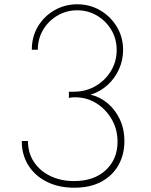

<svg xmlns="http://www.w3.org/2000/svg" viewBox="-20 -860 706 896"><path d="M326.5 16Q401.5 16 453.8 -12.5Q506 -41 533.2 -90Q560.5 -139 560.5 -201Q560.5 -258.5 538.8 -304Q517 -349.5 481.2 -379Q445.5 -408.5 402.5 -418Q447.5 -432 481.8 -463Q516 -494 535.2 -536.8Q554.5 -579.5 554.5 -627Q554.5 -686 525.8 -734.2Q497 -782.5 448.5 -811.2Q400 -840 340.5 -840Q282.5 -840 234.2 -812.2Q186 -784.5 157.2 -736.8Q128.5 -689 128.5 -628H156.5Q156.5 -679 181.2 -720.8Q206 -762.5 248 -787.2Q290 -812 340.5 -812Q390.5 -812 432.2 -787.5Q474 -763 499.2 -721Q524.5 -679 524.5 -626.5Q524.5 -573.5 498 -529.2Q471.5 -485 426.2 -458.5Q381 -432 323.5 -432H301.5V-403Q313.5 -406 330.5 -406Q385 -406 429.8 -378Q474.5 -350 501.5 -303Q528.5 -256 528.5 -198.5Q528.5 -117 473.5 -66Q418.5 -15 326 -15Q264 -15 215.2 -38.5Q166.5 -62 138.5 -104Q110.5 -146 110.5 -202H81.5Q81.5 -137.5 112.5 -88.2Q143.5 -39 198.8 -11.5Q254 16 326.5 16Z"/></svg>

Font: Spartan Thin
Style: Regular
Weight: 100
Designer: Matt Bailey, Mirko Velimirovic
Foundry: Matt Bailey
Version: Version 1.003; ttfautohint (v1.8.3)